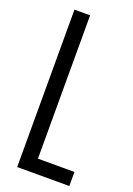

<svg xmlns="http://www.w3.org/2000/svg" viewBox="-152 -858 637 917"><g transform="rotate(20 166.0 -400.0)"><path d="M60.5 0V-800H140V-71.5H325.5V0Z"/></g></svg>

Font: Big Shoulders Text Thin
Style: Regular
Weight: 400
Version: Version 2.002